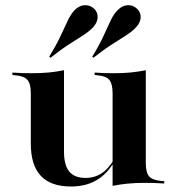

<svg xmlns="http://www.w3.org/2000/svg" viewBox="-20 -691 665 723"><path d="M221 -417.7V-208.9H96V-340.3Q96 -375 83.5 -389.9Q71 -404.8 38.7 -407.3L26.6 -408.9V-417.7Q50 -416.1 65.3 -415.7Q80.6 -415.3 100 -415.3Q135.5 -415.3 164.5 -418.1Q193.5 -421 221 -426.6ZM221 -208.9V-120.2Q221 -69.4 240.7 -45.2Q260.5 -21 302.4 -21Q341.9 -21 371.4 -44.8Q400.8 -68.5 425 -121L427.4 -115.3Q398.4 -50 354.4 -19.4Q310.5 11.3 247.6 11.3Q171 11.3 133.5 -29Q96 -69.4 96 -150V-208.9ZM404 0V-208.9H529V-77.4Q529 -41.9 541.1 -27.4Q553.2 -12.9 586.3 -9.7L598.4 -8.9V0Q575 -1.6 559.7 -2Q544.4 -2.4 524.2 -2.4Q490.3 -2.4 460.9 0.4Q431.5 3.2 404 8.9ZM529 -417.7V-208.9H404V-340.3Q404 -375 391.9 -389.9Q379.8 -404.8 347.6 -407.3L336.3 -408.9V-417.7Q359.7 -416.1 374.6 -415.7Q389.5 -415.3 408.9 -415.3Q443.5 -415.3 472.6 -418.1Q501.6 -421 529 -426.6ZM331.5 -473.4 327.4 -477.4Q354.8 -522.6 370.2 -556.5Q385.5 -590.3 397.2 -614.9Q408.9 -639.5 424.2 -654Q440.3 -670.2 460.5 -671.4Q480.6 -672.6 496 -658.1Q510.5 -644.4 509.7 -625.4Q508.9 -606.5 493.5 -589.5Q479.8 -574.2 457.7 -559.7Q435.5 -545.2 404 -525.4Q372.6 -505.6 331.5 -473.4ZM170.2 -473.4 165.3 -477.4Q192.7 -522.6 208.5 -556.5Q224.2 -590.3 235.9 -614.9Q247.6 -639.5 262.1 -654Q278.2 -670.2 298.4 -671.4Q318.5 -672.6 334.7 -658.1Q348.4 -644.4 347.6 -625.4Q346.8 -606.5 331.5 -589.5Q317.7 -574.2 295.6 -559.7Q273.4 -545.2 241.9 -525.4Q210.5 -505.6 170.2 -473.4Z"/></svg>

Font: Playfair 144pt SemiExpanded ExtraBold
Style: Regular
Weight: 800
Width: 6
Designer: Claus Eggers Sørensen
Foundry: Claus Eggers Sørensen
Version: Version 2.203